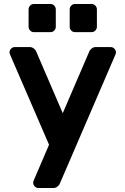

<svg xmlns="http://www.w3.org/2000/svg" viewBox="-20 -757 629 967"><path d="M29 -486 227 -28 148 156C147.3 158 147 160.3 147 163C147 170.3 149.7 176.7 155 182C160.3 187.3 166.7 190 174 190H249C256.3 190 263.2 187.5 269.5 182.5C275.8 177.5 280 172 282 166L563 -486C563.7 -488 564 -490.3 564 -493C564 -500.3 561.3 -506.7 556 -512C550.7 -517.3 544.3 -520 537 -520H462C454.7 -520 447.8 -517.5 441.5 -512.5C435.2 -507.5 431 -502 429 -496L296 -187L163 -496C161 -502 156.8 -507.5 150.5 -512.5C144.2 -517.5 137.3 -520 130 -520H55C47.7 -520 41.3 -517.3 36 -512C30.7 -506.7 28 -500.3 28 -493C28 -490.3 28.3 -488 29 -486ZM253 -729C247.7 -734.3 241.3 -737 234 -737H151C143.7 -737 137.3 -734.3 132 -729C126.7 -723.7 124 -717.3 124 -710V-622C124 -614.7 126.7 -608.3 132 -603C137.3 -597.7 143.7 -595 151 -595H234C241.3 -595 247.7 -597.7 253 -603C258.3 -608.3 261 -614.7 261 -622V-710C261 -717.3 258.3 -723.7 253 -729ZM460 -729C454.7 -734.3 448.3 -737 441 -737H358C350.7 -737 344.3 -734.3 339 -729C333.7 -723.7 331 -717.3 331 -710V-622C331 -614.7 333.7 -608.3 339 -603C344.3 -597.7 350.7 -595 358 -595H441C448.3 -595 454.7 -597.7 460 -603C465.3 -608.3 468 -614.7 468 -622V-710C468 -717.3 465.3 -723.7 460 -729Z"/></svg>

Font: Rubik
Style: Regular
Weight: 500
Designer: Hubert & Fischer
Foundry: Hubert & Fischer
Version: Version 1.100